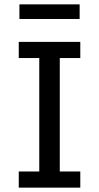

<svg xmlns="http://www.w3.org/2000/svg" viewBox="-20 -860 454 880"><path d="M69 -773V-840H345V-773ZM66 0V-74H160V-594H66V-668H348V-594H254V-74H348V0Z"/></svg>

Font: Atkinson Hyperlegible Pro
Style: Regular
Weight: 400
Designer: Elliott Scott, Megan Eiswerth, Linus Boman, Theodore Petrosky, Jacob Perez
Foundry: Braille Institute
Version: Version 1.5.1